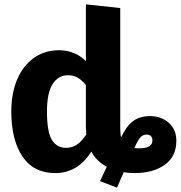

<svg xmlns="http://www.w3.org/2000/svg" viewBox="-20 -779 831 883"><path d="M791 -131Q791 -59 737.5 -21Q684 17 599 17Q572 17 549 13L518 84L440 54L471 -12Q423 -38 400 -82Q338 17 234 17Q135 17 83.5 -59Q32 -135 32 -267Q32 -349 58.5 -412.5Q85 -476 135 -512Q185 -548 252 -548Q288 -548 319.5 -535Q351 -522 375 -498V-759L533 -742V-190Q533 -162 537 -147Q561 -199 592 -222Q623 -245 670 -245Q722 -245 756.5 -214Q791 -183 791 -131ZM377 -161Q375 -183 375 -194V-388Q356 -411 337 -422Q318 -433 293 -433Q248 -433 222 -392.5Q196 -352 196 -266Q196 -173 218.5 -136Q241 -99 284 -99Q312 -99 334.5 -114.5Q357 -130 377 -161ZM681 -133Q681 -146 674 -153Q667 -160 654 -160Q637 -160 625.5 -147Q614 -134 598 -98Q605 -97 622 -97Q681 -97 681 -133Z"/></svg>

Font: FiraGOUPP
Style: Bold
Weight: 700
Designer: bBox Type
Foundry: bBox Type GmbH
Version: Version 1.001